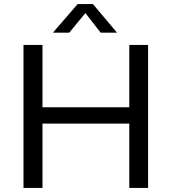

<svg xmlns="http://www.w3.org/2000/svg" viewBox="-20 -920 840 940"><path d="M613 -315H188V0H95V-700H188V-395H613V-700H705V0H613ZM553 -760H473L398 -856L319 -760H239L360 -900H435Z"/></svg>

Font: Goli
Style: Regular
Weight: 400
Designer: jaikishan Patel
Foundry: MagicType
Version: Version 1.000